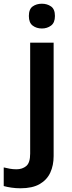

<svg xmlns="http://www.w3.org/2000/svg" viewBox="-81 -771 388 1031"><path d="M29 240Q4 240 -20 236.5Q-44 233 -61 228V128Q-44 132 -28 135Q-12 138 8 138Q39 138 60 120.5Q81 103 81 54V-542H207V67Q207 117 189 156Q171 195 132 217.5Q93 240 29 240ZM74 -685Q74 -722 94.5 -736.5Q115 -751 144 -751Q172 -751 193 -736.5Q214 -722 214 -685Q214 -649 193 -633.5Q172 -618 144 -618Q115 -618 94.5 -633.5Q74 -649 74 -685Z"/></svg>

Font: Noto Sans Tangsa SemiBold
Style: Regular
Weight: 600
Version: Version 1.504